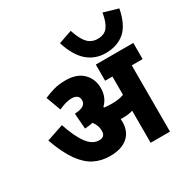

<svg xmlns="http://www.w3.org/2000/svg" viewBox="-194 -1075 1239 1255"><g transform="rotate(-30 425.5 -447.5)"><path d="M498 -211Q498 -138 451 -97.5Q404 -57 317 -57Q254 -57 201 -83Q148 -109 102.5 -172Q57 -235 17 -347L144 -390Q178 -288 217.5 -235Q257 -182 306 -182Q352 -182 352 -227Q352 -269 325 -303Q296 -297 264 -295L255 -412Q303 -415 321.5 -428.5Q340 -442 340 -466Q340 -489 325 -499.5Q310 -510 286 -510Q262 -510 237 -502.5Q212 -495 187 -483L146 -594Q179 -609 219.5 -620.5Q260 -632 310 -632Q395 -632 440.5 -587Q486 -542 486 -473Q486 -402 438 -357Q440 -354 443 -351Q455 -350 468 -349Q481 -348 497 -348Q522 -348 544.5 -351Q567 -354 589 -362V-500H534V-622H817V-500H735V0H589V-242Q570 -236 551 -234Q532 -232 512 -232Q505 -232 497 -232Q498 -221 498 -211ZM851 -863Q829 -750 773 -702Q717 -654 629 -654Q550 -654 492.5 -703.5Q435 -753 401 -860L502 -895Q526 -822 555.5 -791.5Q585 -761 630 -761Q681 -761 706 -794Q731 -827 742 -895Z"/></g></svg>

Font: Noto Sans Devanagari SemiCondensed ExtraBold
Style: Regular
Weight: 800
Width: 4
Designer: Jelle Bosma - Monotype Design Team
Foundry: Monotype Imaging Inc.
Version: Version 2.004; ttfautohint (v1.8.4.7-5d5b)